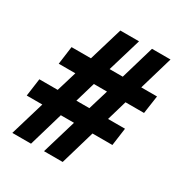

<svg xmlns="http://www.w3.org/2000/svg" viewBox="-167 -837 910 961"><g transform="rotate(30 288.0 -357.0)"><path d="M237 -300 271 -416H347L312 -300ZM40 0H148L206 -198H282L223 0H331L389 -198H504L518 -300H420L454 -416H561L576 -520H485L542 -714H435L378 -520H302L360 -714H252L194 -520H82L68 -416H164L129 -300H23L9 -198H99Z"/></g></svg>

Font: Noto Sans Display SemiCondensed Extra
Style: Italic
Weight: 800
Width: 4
Italic angle: -12°
Designer: Monotype Design Team
Foundry: Monotype Imaging Inc.
Version: Version 1.900